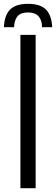

<svg xmlns="http://www.w3.org/2000/svg" viewBox="-46 -982 292 1002"><path d="M100.5 -962Q164.5 -962 194 -932Q223.5 -902 226.5 -840H173.5Q173 -877.5 155 -897.2Q137 -917 100.5 -917Q61.5 -917 45 -896.5Q28.5 -876 27.5 -840H-25.5Q-23 -902.5 6.8 -932.2Q36.5 -962 100.5 -962ZM60.5 0V-800H140V0Z"/></svg>

Font: Big Shoulders Stencil Text Thin
Style: Regular
Weight: 400
Version: Version 2.001